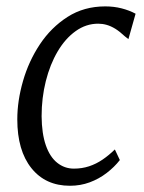

<svg xmlns="http://www.w3.org/2000/svg" viewBox="-20 -586 461 616"><path d="M204.5 10Q126 10 80.8 -46.5Q35.5 -103 35.5 -203Q35.5 -262.5 53.8 -326Q72 -389.5 108 -443.8Q144 -498 196.8 -531.8Q249.5 -565.5 317.5 -565.5Q345.5 -565.5 370 -559.2Q394.5 -553 415 -542L392 -460.5L380.5 -469.5Q364 -485 349.8 -493.8Q335.5 -502.5 322.2 -506.2Q309 -510 295 -510Q256 -510 222.8 -486.2Q189.5 -462.5 165 -421Q140.5 -379.5 127 -325.8Q113.5 -272 113.5 -213Q114 -157.5 127 -120Q140 -82.5 163.5 -63.8Q187 -45 217 -45Q243 -45 265.8 -52.5Q288.5 -60 308.8 -73.8Q329 -87.5 348.5 -106.5L364.5 -72.5Q347 -50 322.2 -31Q297.5 -12 267.8 -1Q238 10 204.5 10Z"/></svg>

Font: Merriweather 24pt SemiCondensed Light
Style: Italic
Weight: 300
Width: 4
Italic angle: -7.8°
Designer: Eben Sorkin
Foundry: Eben Sorkin
Version: Version 2.101